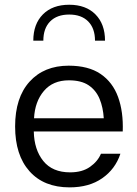

<svg xmlns="http://www.w3.org/2000/svg" viewBox="-20 -788 578 813"><path d="M273 -767.9Q202.3 -767.9 161.6 -727Q121 -686 121 -615.7H163.5Q163.5 -667.9 192.3 -697.2Q221.1 -726.4 273 -726.4Q324.8 -726.4 353.5 -697.2Q382.3 -667.9 382.3 -615.7H424.7Q424.7 -686 384.2 -727Q343.7 -767.9 273 -767.9ZM123.1 -231.2H499.7Q502.8 -314.5 480 -377.2Q457.2 -439.9 405.8 -474.9Q354.3 -509.9 270.8 -509.9Q166.5 -509.9 105.2 -442.2Q44 -374.5 44 -252.6Q44 -131.1 104.9 -62.9Q165.8 5.4 274.6 5.4Q357.5 5.4 412.9 -33.3Q468.3 -72 489.8 -136.9H407.4Q393.9 -104.5 361.1 -81.4Q328.3 -58.2 276.9 -58.2Q202 -58.2 163.3 -106.3Q124.6 -154.5 123.1 -231.2ZM124.1 -287.1Q127.8 -358.2 166 -403Q204.2 -447.9 271.5 -447.9Q324.1 -447.9 355.4 -426.8Q386.7 -405.6 401.7 -369.3Q416.7 -332.9 419.4 -287.1Z"/></svg>

Font: Estedad-FD VF
Style: Regular
Weight: 100
Designer: Amin Abedi
Version: Version 7.3